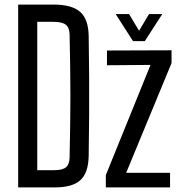

<svg xmlns="http://www.w3.org/2000/svg" viewBox="-20 -820 787 840"><path d="M59.5 0V-800H213.5Q295 -800 331 -767.8Q367 -735.5 368 -662Q369.5 -568.5 370 -484.2Q370.5 -400 370 -316Q369.5 -232 368 -139Q367 -64.5 332 -32.2Q297 0 218 0ZM143 -75.5H218Q254 -75.5 269 -88.5Q284 -101.5 284.5 -131.5Q286 -206.5 287 -272Q288 -337.5 288 -400.2Q288 -463 287 -528.8Q286 -594.5 284.5 -669Q284 -699 268 -711.8Q252 -724.5 213.5 -724.5H143ZM443 0V-54L638.5 -536L448 -534.5V-599L730.5 -600V-544L532 -64H724V0ZM562 -640 486 -758.5H544.5L588.5 -685.5L632 -758.5H690L613.5 -640Z"/></svg>

Font: Big Shoulders
Style: Regular
Weight: 400
Designer: Patric King
Foundry: XO Type Co
Version: Version 2.002